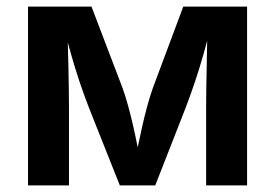

<svg xmlns="http://www.w3.org/2000/svg" viewBox="-20 -559 830 579"><path d="M64.5 0V-539.1H255.9L349.6 -293.5Q358.9 -267.6 366.9 -238Q375 -208.5 381.8 -178.2Q388.7 -147.9 394.3 -119.1Q399.9 -90.3 404.8 -65.4H385.7Q390.1 -89.4 396 -117.9Q401.9 -146.5 408.7 -177Q415.5 -207.5 423.6 -237.3Q431.6 -267.1 440.9 -293.5L532.7 -539.1H725.1V0H601.6V-233.4Q601.6 -260.7 602.1 -291.7Q602.5 -322.8 603.3 -355.7Q604 -388.7 604.5 -421.9Q605 -455.1 605.5 -486.3H617.2Q606.4 -440.4 594.2 -397.5Q582 -354.5 568.4 -313.7Q554.7 -272.9 539.6 -233.4L448.2 0H341.3L248.5 -233.4Q232.9 -273.4 219.2 -314.5Q205.6 -355.5 193.4 -398.4Q181.2 -441.4 170.4 -486.3H183.6Q183.6 -457 184.6 -424.3Q185.5 -391.6 186.3 -358.2Q187 -324.7 187.5 -293Q188 -261.2 188 -233.4V0Z"/></svg>

Font: Inter 18pt SemiBold
Style: Regular
Weight: 600
Designer: Rasmus Andersson
Foundry: rsms
Version: Version 4.001;git-66647c0bb